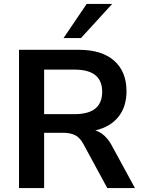

<svg xmlns="http://www.w3.org/2000/svg" viewBox="-20 -959 726 979"><path d="M77 0V-705H383Q499 -705 562 -649.5Q625 -594 625 -494Q625 -415 584 -363.5Q543 -312 466 -294Q517 -278 550 -217L668 0H527L405 -225Q387 -258 362.5 -270Q338 -282 300 -282H205V0ZM205 -377H361Q501 -377 501 -491Q501 -604 361 -604H205ZM304 -765 422 -939H552L393 -765Z"/></svg>

Font: Nunito Sans
Style: Bold
Weight: 700
Designer: Vernon Adams
Foundry: Vernon Adams
Version: Version 3.101; ttfautohint (v1.8.4.7-5d5b);gftools[0.9.27]